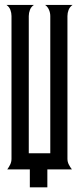

<svg xmlns="http://www.w3.org/2000/svg" viewBox="-20 -704 335 798"><path d="M104 0H10.3Q17.1 -9.3 22.5 -20.3Q27.8 -31.2 27.8 -43.9V-637.2Q27.8 -650.4 23.2 -662.8Q18.6 -675.3 6.8 -683.6H121.1Q109.4 -675.8 104.5 -663.1Q99.6 -650.4 99.6 -637.2V-66.9H189V-637.2Q189 -650.4 183.8 -662.8Q178.7 -675.3 167.5 -683.6H281.7Q270 -675.3 265.1 -662.8Q260.3 -650.4 260.3 -637.2V-43.9Q260.3 -31.2 265.9 -20.3Q271.5 -9.3 278.8 0H176.8V74.7H104Z"/></svg>

Font: XAYAX
Style: Regular
Weight: 400
Designer: Peter Wiegel
Foundry: Peter Wiegel
Version: Version 1.000 2009 initial release